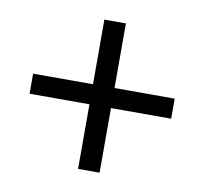

<svg xmlns="http://www.w3.org/2000/svg" viewBox="-63 -690 681 641"><g transform="rotate(10 277.5 -369.0)"><path d="M241 -116H314V-335H518V-403H314V-622H241V-403H38V-335H241Z"/></g></svg>

Font: Noto Sans CJK HK
Style: Regular
Weight: 400
Designer: Ryoko NISHIZUKA 西塚涼子 (kana, bopomofo & ideographs); Paul D. Hunt (Latin, Greek & Cyrillic); Sandoll Communications 산돌커뮤니
Foundry: Adobe
Version: Version 2.004;hotconv 1.0.118;makeotfexe 2.5.65603